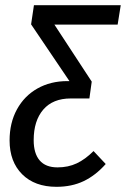

<svg xmlns="http://www.w3.org/2000/svg" viewBox="-20 -709 486 741"><path d="M434 -614H190L334 -394L325 -329H253Q184 -329 147 -286Q110 -243 110 -168Q110 -117 133 -90Q156 -63 202 -63Q243 -63 276 -78.5Q309 -94 341 -126L388 -76Q349 -32 303 -10Q257 12 198 12Q114 12 65.5 -36.5Q17 -85 17 -167Q17 -235 45.5 -287Q74 -339 124.5 -367.5Q175 -396 240 -396H248L100 -615L111 -689H446Z"/></svg>

Font: Fira Sans Compressed
Style: Italic
Weight: 400
Width: 1
Italic angle: -8°
Designer: bBox Type GmbH & Carrois Corporate GbR & Edenspiekermann AG
Foundry: bBox Type GmbH & Carrois Corporate GbR & Edenspiekermann AG
Version: Version 4.301